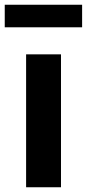

<svg xmlns="http://www.w3.org/2000/svg" viewBox="-31 -789 366 809"><path d="M79 0V-560H226V0ZM-11 -674V-769H315V-674Z"/></svg>

Font: Source Han Sans TC
Style: Bold
Weight: 700
Designer: Ryoko NISHIZUKA Ë•øÂ°öÊ∂ºÂ≠ê (kana, bopomofo & ideographs); Paul D. Hunt (Latin, Greek & Cyrillic); Sandoll Communicatio
Foundry: Adobe
Version: Version 2.004;hotconv 1.0.118;makeotfexe 2.5.65603